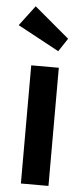

<svg xmlns="http://www.w3.org/2000/svg" viewBox="-59 -822 373 853"><g transform="rotate(5 128.0 -395.0)"><path d="M68 0V-527H191V0ZM182 -600 -3 -700 65 -790 221 -659Z"/></g></svg>

Font: Mach Medium
Style: Regular
Weight: 500
Version: Version 1.002